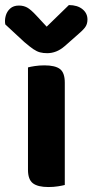

<svg xmlns="http://www.w3.org/2000/svg" viewBox="-51 -746 373 774"><path d="M61.8 -277.6H210.2V-0.3Q200.8 2.2 182.9 5.1Q164.9 8 144 8Q101.5 8 81.6 -7.2Q61.8 -22.4 61.8 -61.7ZM210.2 -230.4H61.8V-474.2Q71.3 -477 89.3 -479.7Q107.3 -482.5 128.2 -482.5Q171.4 -482.5 190.8 -467.7Q210.2 -452.8 210.2 -412.8ZM96.7 -682.1 137.2 -638.5 226.7 -725.6Q261.2 -725.4 281.4 -709Q301.6 -692.7 301.6 -667.3Q301.6 -647.9 291.2 -634.7Q280.8 -621.6 259.2 -603.5L209.8 -560Q193 -545.4 175.4 -538.5Q157.8 -531.6 139.2 -531.6Q123.4 -531.6 110.3 -535Q97.3 -538.4 82.9 -548.2Q68.6 -558 46.9 -576.6L-29.7 -647.6Q-32.8 -664.4 -28 -682.1Q-23.2 -699.7 -10 -711.6Q3.2 -723.6 25.3 -723.6Q43.6 -723.6 58.2 -715.8Q72.8 -708 96.7 -682.1Z"/></svg>

Font: Baloo Paaji 2
Style: Regular
Weight: 400
Designer: Shuchita Grover, Noopur Datye and Ek Type
Foundry: Ek Type
Version: Version 1.700